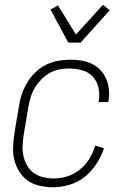

<svg xmlns="http://www.w3.org/2000/svg" viewBox="-20 -779 540 807"><path d="M203 8Q175 8 147.5 2Q120 -4 98.5 -18.5Q77 -33 62.5 -55.5Q48 -78 41 -104Q34 -130 35 -158.5Q36 -187 40 -215L60 -335Q64 -361 72.5 -385.5Q81 -410 95 -433Q109 -456 128.5 -475Q148 -494 172 -506Q196 -518 222 -523Q248 -528 273 -528Q297 -528 321 -524.5Q345 -521 365.5 -511Q386 -501 401.5 -485Q417 -469 426 -448Q435 -427 437.5 -403.5Q440 -380 436 -356L435 -350H395V-354Q400 -383 394 -410Q388 -437 370.5 -456.5Q353 -476 326 -483.5Q299 -491 270 -491Q250 -491 229 -487Q208 -483 188.5 -472Q169 -461 153.5 -445Q138 -429 126.5 -410Q115 -391 109 -370.5Q103 -350 99 -329L79 -209Q76 -187 75 -164.5Q74 -142 79 -121Q84 -100 95 -81.5Q106 -63 123.5 -51Q141 -39 162.5 -34Q184 -29 207 -29Q235 -29 263.5 -38Q292 -47 316 -66.5Q340 -86 356 -112.5Q372 -139 380 -167L417 -156Q406 -122 385.5 -90.5Q365 -59 336.5 -36Q308 -13 272.5 -2.5Q237 8 203 8ZM267 -600 192 -739 224 -756 299 -634 413 -759 441 -736 319 -600Z"/></svg>

Font: Iosevka Term Curly Extralight
Style: Italic
Weight: 200
Italic angle: -9°
Designer: Belleve Invis
Foundry: Belleve Invis
Version: Version 32.3.0